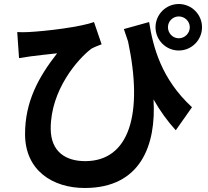

<svg xmlns="http://www.w3.org/2000/svg" viewBox="-20 -859 1040 958"><path d="M818 -723C818 -753 842 -777 872 -777C902 -777 927 -753 927 -723C927 -693 902 -668 872 -668C842 -668 818 -693 818 -723ZM756 -723C756 -659 808 -607 872 -607C936 -607 988 -659 988 -723C988 -787 936 -839 872 -839C808 -839 756 -787 756 -723ZM66 -699 75 -569C98 -573 113 -575 134 -578C164 -582 227 -589 265 -593C172 -474 105 -352 105 -190C105 -9 242 79 403 79C682 79 760 -135 746 -363C779 -305 816 -254 857 -209L938 -324C785 -465 744 -623 724 -749L598 -714L619 -652C696 -290 625 -55 405 -55C309 -55 233 -101 233 -218C233 -410 368 -565 436 -616C452 -625 472 -632 487 -638L449 -749C384 -725 217 -704 122 -699C103 -698 83 -698 66 -699Z"/></svg>

Font: Noto Sans Mono CJK SC
Style: Bold
Weight: 700
Designer: Ryoko NISHIZUKA 西塚涼子 (kana, bopomofo & ideographs); Paul D. Hunt (Latin, Greek & Cyrillic); Sandoll Communications 산돌커뮤니
Foundry: Adobe
Version: Version 2.004;hotconv 1.0.118;makeotfexe 2.5.65603